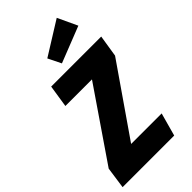

<svg xmlns="http://www.w3.org/2000/svg" viewBox="-319 -1024 1097 1097"><g transform="rotate(-45 230.0 -475.0)"><path d="M387.2 -950.2 442.9 -831.1 224.1 -745.1 185.1 -824.2ZM-30.8 0 -12.2 -130.9 280.8 -559.1H65.9L86.9 -694.8H491.2L470.2 -562L178.2 -140.1H424.8L386.2 0Z"/></g></svg>

Font: Fira Sans Compressed ExtraBold
Style: Italic
Weight: 800
Width: 3
Italic angle: -8°
Designer: Carrois Corporate & Edenspiekermann AG
Foundry: Carrois Corporate GbR & Edenspiekermann AG
Version: Version 4.203;PS 004.203;hotconv 1.0.88;makeotf.lib2.5.64775